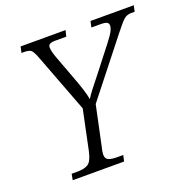

<svg xmlns="http://www.w3.org/2000/svg" viewBox="-127 -835 935 955"><g transform="rotate(-20 340.5 -357.0)"><path d="M98 0 104 -32H136Q172 -32 192 -45Q212 -58 223 -109L267 -319L147 -635Q136 -663 126.5 -672.5Q117 -682 88 -682H75L82 -714H320L312 -682H256Q233 -682 224.5 -676.5Q216 -671 216 -660Q216 -640 230 -602L280 -468Q291 -439 301.5 -406.5Q312 -374 316 -350Q328 -370 347 -394Q366 -418 392 -451L491 -578Q519 -614 527.5 -631Q536 -648 536 -660Q536 -671 527.5 -676.5Q519 -682 493 -682H445L452 -714H681L674 -682H655Q632 -682 616 -667.5Q600 -653 567 -611L335 -317L291 -109Q284 -83 284 -68Q284 -45 300 -38.5Q316 -32 345 -32H377L370 0Z"/></g></svg>

Font: Noto Serif Light
Style: Italic
Weight: 300
Italic angle: -12°
Designer: Monotype Design Team
Foundry: Monotype Imaging Inc.
Version: Version 2.013